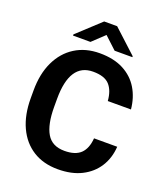

<svg xmlns="http://www.w3.org/2000/svg" viewBox="-163 -1017 979 1137"><g transform="rotate(20 327.0 -448.5)"><path d="M475.6 -235.8H621.6Q617.2 -164.1 582 -108.6Q546.9 -53.2 484.6 -21.7Q422.4 9.8 335.4 9.8Q244.1 9.8 178.5 -31.7Q112.8 -73.2 77.4 -149.7Q42 -226.1 42 -330.6V-379.9Q42 -484.4 78.4 -561Q114.7 -637.7 180.9 -679.4Q247.1 -721.2 336.4 -721.2Q425.3 -721.2 486.6 -689Q547.9 -656.7 581.8 -600.3Q615.7 -543.9 622.6 -471.2H476.6Q471.7 -535.6 440.4 -570.3Q409.2 -605 336.4 -605Q189.9 -605 189.9 -380.9V-330.6Q189.9 -220.2 223.6 -163.1Q257.3 -106 335.4 -106Q403.8 -106 437.3 -138.4Q470.7 -170.9 475.6 -235.8ZM377 -906.7 524.4 -771V-765.1H412.6L335.9 -836.4L260.3 -765.1H150.4V-772.5L295.4 -906.7Z"/></g></svg>

Font: Vazirmatn FD
Style: Bold
Weight: 700
Designer: Saber Rastikerdar
Foundry: Saber Rastikerdar
Version: Version 33.001